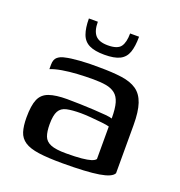

<svg xmlns="http://www.w3.org/2000/svg" viewBox="-110 -667 718 766"><g transform="rotate(20 249.5 -283.5)"><path d="M237 6Q175 6 136 0.5Q97 -5 76 -19Q55 -33 47.5 -57Q40 -81 40 -117Q40 -168 51.5 -194.5Q63 -221 91.5 -231Q120 -241 168 -241Q193 -241 223.5 -240Q254 -239 282.5 -237.5Q311 -236 332.5 -234Q354 -232 361 -229Q361 -271 354 -295Q347 -319 331.5 -331Q316 -343 293 -347Q270 -351 239 -351Q205 -351 171.5 -349Q138 -347 108.5 -342Q79 -337 60 -329V-348Q60 -371 72.5 -381Q85 -391 103 -394Q123 -399 162 -402Q201 -405 245 -404Q301 -404 340.5 -398.5Q380 -393 404.5 -376Q429 -359 440.5 -325Q452 -291 452 -234V-30Q443 -11 391 -2.5Q339 6 237 6ZM237 -36Q277 -36 302.5 -38.5Q328 -41 342 -45.5Q356 -50 361 -57V-195Q352 -198 329 -200.5Q306 -203 281 -205Q256 -207 239 -207Q202 -207 179 -202Q156 -197 146 -179Q136 -161 136 -123Q136 -92 143 -73Q150 -54 171.5 -45Q193 -36 237 -36ZM246 -458Q205 -458 181.5 -469.5Q158 -481 148.5 -507Q139 -533 139 -573H177Q177 -534 193 -516Q209 -498 246 -498Q287 -498 300.5 -516.5Q314 -535 314 -573H352Q352 -532 343 -506.5Q334 -481 311 -469.5Q288 -458 246 -458Z"/></g></svg>

Font: Genos Thin Medium
Style: Regular
Weight: 500
Version: Version 1.010